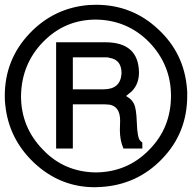

<svg xmlns="http://www.w3.org/2000/svg" viewBox="-33 -762 804 804"><path d="M272 -325V-140H202V-585H408Q547 -585 549 -459Q549 -410 519 -380L518 -379L495 -360L507 -352Q521 -342 528 -327Q538 -308 540 -248Q542 -185 554 -173L557 -170L562 -166L563 -165V-140H484Q469 -174 469 -217L470 -257Q470 -317 424 -324H423L406 -325ZM272 -388H401Q472 -388 476 -455Q476 -513 424 -520Q424 -521 423 -521Q418 -522 412.5 -522Q407 -522 401 -522H272ZM369 -742Q521 -742 630 -639Q738 -539 750 -391Q751 -384 751 -376.5Q751 -369 751 -361Q751 -205 645 -96Q541 12 389 21L364 22Q219 22 110 -80Q3 -181 -11 -324Q-12 -332 -12.5 -341Q-13 -350 -13 -360Q-13 -512 90 -621Q192 -729 339 -741ZM369 -680Q239 -680 148 -587Q57 -494 55 -360Q55 -230 146 -136Q234 -43 365 -40Q500 -40 592 -135Q683 -227 683 -361Q683 -491 591 -586Q500 -678 369 -680Z"/></svg>

Font: Ekushey Lal Sabuj Normal
Style: Regular
Weight: 400
Designer: Al Mamun Sumon
Foundry: Al Mamun Sumon
Version: Version 1.0